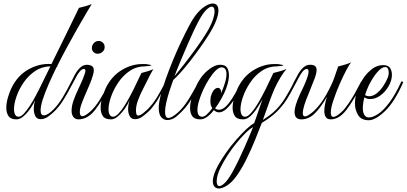

<svg xmlns="http://www.w3.org/2000/svg" viewBox="-20 -677 2324 1097"><path d="M74 5Q41 5 28.5 -14Q16 -33 16 -60Q16 -89 25.5 -121Q35 -153 45 -173Q80 -246 143.5 -281Q207 -316 274 -311Q297 -358 322.5 -409.5Q348 -461 370.5 -507.5Q393 -554 409.5 -587.5Q426 -621 431 -632Q448 -636 468 -641.5Q488 -647 504 -654Q494 -637 472.5 -601Q451 -565 423.5 -516.5Q396 -468 366 -413Q336 -358 308 -302V-300Q308 -296 303 -293Q278 -242 257.5 -195Q237 -148 224.5 -109.5Q212 -71 212 -46Q212 -18 231 -18Q242 -18 256 -27Q270 -36 283 -49Q315 -81 338.5 -121Q362 -161 383 -201Q383 -203 385 -203Q392 -203 392 -195Q392 -195 387 -186Q382 -177 381 -176Q363 -141 344 -109Q325 -77 298 -48Q283 -32 259.5 -14Q236 4 213 4Q190 4 181.5 -14Q173 -32 173 -54Q173 -68 175 -81Q177 -94 180 -104Q173 -86 155.5 -60Q138 -34 116.5 -14.5Q95 5 74 5ZM86 -10Q100 -10 117.5 -29Q135 -48 152.5 -75.5Q170 -103 184 -129.5Q198 -156 205 -170L268 -298Q219 -297 180.5 -271Q142 -245 115 -205.5Q88 -166 74 -125Q60 -84 60 -54Q60 -34 66.5 -22Q73 -10 86 -10Z M538 -370Q524 -370 514.5 -379.5Q505 -389 505 -402Q505 -419 516.5 -431Q528 -443 544 -443Q558 -443 568 -433Q578 -423 578 -408Q578 -392 566 -381Q554 -370 538 -370ZM428 5Q410 5 399.5 -8.5Q389 -22 389 -44Q389 -72 400.5 -104Q412 -136 427.5 -168.5Q443 -201 455 -230Q460 -244 464 -255Q468 -266 468 -273Q468 -283 459 -283Q447 -283 435 -268Q423 -253 413.5 -234.5Q404 -216 398 -205Q383 -176 365.5 -145Q348 -114 330 -88Q330 -87 328 -87Q326 -87 323 -90Q320 -93 321 -94Q340 -121 356.5 -151.5Q373 -182 387 -210Q397 -231 409.5 -253.5Q422 -276 439 -291.5Q456 -307 478 -307Q488 -307 501 -302Q516 -296 516 -276Q516 -266 512.5 -252.5Q509 -239 503 -222Q490 -188 474.5 -153.5Q459 -119 446 -84Q436 -57 436 -36Q436 -13 451 -13Q465 -13 494 -38Q523 -64 548 -103.5Q573 -143 608 -210Q609 -212 612 -212Q614 -212 616.5 -209.5Q619 -207 618 -205Q565 -102 523 -48.5Q481 5 428 5Z M614 5Q580 5 567.5 -14Q555 -33 555 -61Q555 -90 565 -122Q575 -154 584 -173Q616 -240 673.5 -275.5Q731 -311 792 -311Q800 -311 808.5 -311Q817 -311 825 -309Q845 -306 845 -304Q845 -302 830.5 -300Q816 -298 809 -298Q760 -298 721.5 -272Q683 -246 656 -206Q629 -166 614.5 -124.5Q600 -83 600 -53Q600 -34 606.5 -22Q613 -10 626 -10Q640 -10 658 -29Q676 -48 693 -75.5Q710 -103 724 -129.5Q738 -156 745 -170L788 -260Q805 -264 822.5 -269.5Q840 -275 856 -282Q839 -253 823.5 -221Q808 -189 792 -158Q780 -135 768.5 -104Q757 -73 757 -48V-44Q757 -36 759 -26.5Q761 -17 770 -17Q781 -17 798 -30.5Q815 -44 822 -51Q854 -83 877.5 -122Q901 -161 921 -201Q923 -203 924 -203Q932 -203 930 -195Q930 -195 925.5 -186Q921 -177 920 -176Q901 -141 882 -109Q863 -77 837 -48Q821 -32 798 -14Q775 4 752 4Q730 4 721 -13.5Q712 -31 712 -53Q712 -67 714.5 -80.5Q717 -94 720 -104Q713 -86 695.5 -60Q678 -34 656.5 -14.5Q635 5 614 5Z M936 9Q917 9 902 -6.5Q887 -22 887 -62Q887 -89 898 -132Q909 -175 927.5 -227Q946 -279 968.5 -333.5Q991 -388 1014.5 -437.5Q1038 -487 1058.5 -526Q1079 -565 1094 -585Q1120 -620 1147.5 -638.5Q1175 -657 1195 -657Q1228 -657 1228 -616Q1228 -594 1215 -559.5Q1202 -525 1172 -477Q1150 -442 1122.5 -403.5Q1095 -365 1067 -329Q1039 -293 1013.5 -264.5Q988 -236 970 -220Q970 -220 963 -200.5Q956 -181 946.5 -151.5Q937 -122 930 -91Q923 -60 923 -37Q923 -22 927.5 -12.5Q932 -3 942 -3Q957 -3 983 -23Q999 -35 1014 -51.5Q1029 -68 1040.5 -84Q1052 -100 1056 -107Q1065 -121 1077.5 -143Q1090 -165 1101 -184.5Q1112 -204 1114 -209Q1116 -211 1117 -211Q1119 -211 1122 -208.5Q1125 -206 1123 -204Q1099 -154 1078.5 -119Q1058 -84 1037 -59.5Q1016 -35 990 -13Q979 -3 964.5 3Q950 9 936 9ZM977 -242Q1001 -270 1034 -312.5Q1067 -355 1101 -402Q1135 -449 1160 -490Q1185 -531 1195.5 -562Q1206 -593 1206 -612Q1206 -639 1189 -639Q1178 -639 1159.5 -621.5Q1141 -604 1120 -566Q1105 -539 1087 -501Q1069 -463 1051 -421Q1033 -379 1017 -341.5Q1001 -304 990.5 -277Q980 -250 977 -242Z M1124 5Q1091 5 1078.5 -13.5Q1066 -32 1066 -59Q1066 -88 1076 -120.5Q1086 -153 1095 -173Q1122 -236 1163 -271.5Q1204 -307 1238 -307Q1267 -307 1277.5 -290Q1288 -273 1288 -248Q1288 -222 1279.5 -193.5Q1271 -165 1261 -145Q1249 -120 1236 -98Q1223 -76 1209 -58Q1218 -50 1231 -50Q1251 -50 1270.5 -69Q1290 -88 1307.5 -116Q1325 -144 1338.5 -170Q1352 -196 1359 -209Q1361 -212 1363 -212Q1365 -212 1367 -208.5Q1369 -205 1367 -201Q1351 -167 1327.5 -125Q1304 -83 1275 -56Q1263 -45 1252 -40Q1241 -35 1232 -35Q1215 -35 1202 -48Q1183 -23 1163 -9Q1143 5 1124 5ZM1136 -10Q1147 -10 1162 -23.5Q1177 -37 1193 -59Q1193 -59 1187.5 -69Q1182 -79 1182 -99Q1182 -107 1183 -116.5Q1184 -126 1188 -136Q1195 -156 1205 -165.5Q1215 -175 1225 -175Q1234 -175 1239.5 -166.5Q1245 -158 1242 -142Q1256 -173 1265 -202.5Q1274 -232 1274 -254Q1274 -271 1267.5 -281.5Q1261 -292 1245 -292Q1231 -292 1213 -274.5Q1195 -257 1176.5 -228.5Q1158 -200 1142.5 -167Q1127 -134 1117.5 -102.5Q1108 -71 1108 -48Q1108 -31 1114.5 -20.5Q1121 -10 1136 -10Z M1231 400Q1215 400 1205.5 389.5Q1196 379 1196 358Q1196 341 1203.5 318Q1211 295 1227 266Q1247 230 1274 192Q1301 154 1331 120Q1361 86 1387.5 61Q1414 36 1432 27Q1436 17 1443.5 -5Q1451 -27 1459.5 -51.5Q1468 -76 1474 -93Q1480 -110 1480 -110Q1466 -85 1448.5 -58.5Q1431 -32 1411 -13.5Q1391 5 1368 5Q1334 5 1321.5 -14.5Q1309 -34 1309 -61Q1309 -90 1319 -122Q1329 -154 1338 -173Q1370 -240 1427.5 -275.5Q1485 -311 1546 -311Q1554 -311 1562.5 -311Q1571 -311 1579 -309Q1599 -306 1599 -304Q1599 -302 1584.5 -300Q1570 -298 1563 -298Q1514 -298 1475.5 -272Q1437 -246 1410 -206Q1383 -166 1368.5 -124.5Q1354 -83 1354 -53Q1354 -34 1360.5 -22Q1367 -10 1380 -10Q1394 -10 1412 -29Q1430 -48 1447 -75.5Q1464 -103 1478 -129.5Q1492 -156 1499 -170L1542 -260Q1559 -264 1580 -270Q1601 -276 1617 -283Q1601 -265 1582 -233.5Q1563 -202 1549 -171Q1534 -136 1523.5 -107.5Q1513 -79 1503.5 -52Q1494 -25 1482 8Q1530 -22 1558.5 -51.5Q1587 -81 1608.5 -116Q1630 -151 1654 -196Q1656 -199 1659 -199Q1662 -199 1664 -196.5Q1666 -194 1664 -190Q1637 -140 1613.5 -103Q1590 -66 1558.5 -36Q1527 -6 1476 25Q1459 70 1436 126Q1413 182 1386.5 235.5Q1360 289 1331 329Q1306 364 1278.5 382Q1251 400 1231 400ZM1234 386Q1246 386 1264.5 368Q1283 350 1306 310Q1325 276 1344.5 235.5Q1364 195 1381 156Q1398 117 1410 88Q1422 59 1426 49Q1405 61 1380 86Q1355 111 1329 143Q1303 175 1280.5 210Q1258 245 1242 277Q1229 302 1223.5 323Q1218 344 1218 358Q1218 386 1234 386Z M1702 5Q1663 5 1663 -37Q1663 -72 1694 -139Q1703 -157 1714.5 -182Q1726 -207 1734.5 -230.5Q1743 -254 1743 -269Q1743 -283 1733 -283Q1721 -283 1709 -268Q1697 -253 1687.5 -234.5Q1678 -216 1672 -205Q1657 -176 1638 -142Q1619 -108 1600 -82H1599Q1597 -82 1593.5 -84.5Q1590 -87 1591 -88Q1610 -114 1628.5 -148Q1647 -182 1660 -210Q1671 -231 1683.5 -253.5Q1696 -276 1713 -291.5Q1730 -307 1752 -307Q1789 -307 1789 -278Q1789 -259 1777 -227Q1765 -195 1745 -146Q1727 -104 1718.5 -75.5Q1710 -47 1710 -31Q1710 -12 1723 -12Q1737 -12 1768 -38Q1795 -62 1820 -97.5Q1845 -133 1874 -194Q1882 -210 1890.5 -234.5Q1899 -259 1905.5 -278Q1912 -297 1912 -297Q1929 -301 1950 -307.5Q1971 -314 1987 -321Q1977 -311 1958.5 -276Q1940 -241 1920.5 -196.5Q1901 -152 1887 -110Q1870 -62 1870 -33Q1870 -9 1885 -9Q1892 -9 1902.5 -15Q1913 -21 1928 -34Q1941 -45 1952.5 -60Q1964 -75 1975 -91Q1990 -113 2006.5 -142Q2023 -171 2043 -210Q2045 -213 2046 -213Q2049 -213 2051.5 -210.5Q2054 -208 2053 -206Q1999 -100 1958 -47.5Q1917 5 1869 5Q1850 5 1841.5 -8Q1833 -21 1833 -43Q1833 -60 1837 -81Q1841 -102 1848 -124Q1811 -60 1777 -27.5Q1743 5 1702 5Z M2087 10Q2044 10 2026 -19.5Q2008 -49 2008 -87Q2008 -110 2013 -132Q2018 -154 2025 -173Q2036 -200 2056.5 -230.5Q2077 -261 2106 -283Q2135 -305 2169 -305Q2197 -305 2208 -289.5Q2219 -274 2219 -251Q2219 -247 2219 -243.5Q2219 -240 2218 -235Q2215 -208 2197 -179Q2179 -150 2152 -130.5Q2125 -111 2094 -111Q2076 -111 2062 -121Q2053 -87 2053 -59Q2053 -36 2061.5 -21Q2070 -6 2088 -6Q2109 -6 2138.5 -24.5Q2168 -43 2202.5 -88Q2237 -133 2273 -211Q2273 -212 2275 -212Q2278 -212 2281.5 -209.5Q2285 -207 2283 -205Q2234 -94 2179.5 -42Q2125 10 2087 10ZM2089 -127Q2111 -127 2132 -143.5Q2153 -160 2170 -185.5Q2187 -211 2197 -237Q2201 -248 2201 -262Q2201 -275 2196.5 -284.5Q2192 -294 2181 -294Q2163 -294 2142 -271.5Q2121 -249 2103 -218.5Q2085 -188 2076 -163Q2073 -156 2070.5 -148.5Q2068 -141 2066 -133Q2078 -127 2089 -127Z"/></svg>

Font: Mea Culpa
Style: Regular
Weight: 400
Designer: Robert E. Leuschke
Foundry: Robert E. Leuschke
Version: Version 1.010; ttfautohint (v1.8.3)